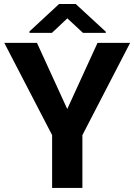

<svg xmlns="http://www.w3.org/2000/svg" viewBox="-20 -921 659 941"><path d="M161.1 -710.9 309.6 -386.7 458 -710.9H617.7L383.8 -258.8V0H235.4V-258.8L1 -710.9ZM351.1 -901.4 498.5 -765.6V-759.8H386.7L310.1 -831.1L234.4 -759.8H124.5V-767.1L269.5 -901.4Z"/></svg>

Font: Vazirmatn UI FD
Style: Bold
Weight: 700
Designer: Saber Rastikerdar
Foundry: Saber Rastikerdar
Version: Version 33.003